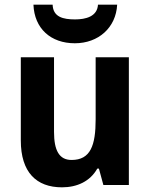

<svg xmlns="http://www.w3.org/2000/svg" viewBox="-20 -791 642 821"><path d="M481 -771H399C396 -720 346 -708 301 -708C250 -708 207 -718 205 -771H123C127 -669 197 -606 300 -606C401 -606 476 -673 481 -771ZM531 -546H389V-281C389 -169 367 -107 286 -107C233 -107 211 -148 211 -227V-546H69V-190C69 -55 135 10 245 10C309 10 365 -15 396 -70H403L422 0H531Z"/></svg>

Font: Noto Sans Kannada SemiCondensed
Style: Bold
Weight: 700
Width: 4
Designer: Jelle Bosma - Monotype Design Team
Foundry: Monotype Imaging Inc.
Version: Version 2.005